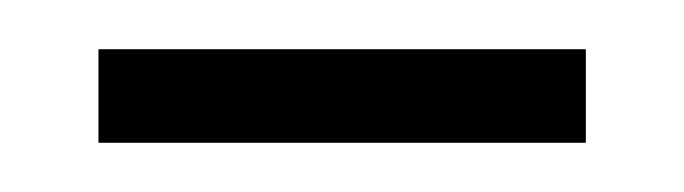

<svg xmlns="http://www.w3.org/2000/svg" viewBox="-20 -312 278 78"><path d="M20 -254V-292H218V-254Z"/></svg>

Font: Noto Serif Hebrew ExtraCondensed ExtraLight
Style: Regular
Weight: 200
Width: 2
Designer: Monotype Design Team
Foundry: Monotype Imaging Inc.
Version: Version 2.004; ttfautohint (v1.8.4.7-5d5b)